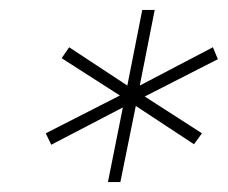

<svg xmlns="http://www.w3.org/2000/svg" viewBox="-20 -762 458 386"><path d="M418 -643 271 -568 386 -494 370 -472 253 -549 222 -396H197L227 -546L83 -471L72 -494L221 -570L104 -645L119 -667L236 -590L266 -742H291L261 -590L408 -667Z"/></svg>

Font: Montserrat ExtraLight
Style: Italic
Weight: 200
Italic angle: -11.3°
Designer: Julieta Ulanovsky
Foundry: Julieta Ulanovsky
Version: Version 9.000; ttfautohint (v1.8.4.7-5d5b)